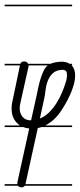

<svg xmlns="http://www.w3.org/2000/svg" viewBox="-20 -562 344 828"><path d="M291 239H87Q82 246 73 246Q64 246 59 241Q58 240 58 239H0V232H55V230V224L106 -8Q92 -9 80 -14H0V-21H66Q58 -26 51 -34Q30 -57 30 -93Q30 -100 30.5 -107Q31 -114 33 -122L66 -280H0V-287H68Q72 -297 83 -297Q93 -297 98 -292Q100 -289 101 -287H198Q217 -295 245 -296Q266 -296 280 -287H291V-280H289Q304 -265 304 -237Q304 -217 297.5 -194.5Q291 -172 281 -150.5Q271 -129 259.5 -109.5Q248 -90 238 -76Q217 -47 192 -31Q184 -25 175 -21H291V-14H159Q151 -11 143 -10L90 231V232H291ZM103 -275 67 -114Q65 -104 65 -93Q65 -74 77 -58.5Q89 -43 114 -43L139 -155Q144 -182 150.5 -207.5Q157 -233 168 -256Q174 -270 186 -280H103ZM152 -51Q173 -59 191 -76.5Q209 -94 223.5 -117Q238 -140 248.5 -165.5Q259 -191 266 -215Q269 -231 269 -237Q269 -249 265 -255Q261 -261 246 -261Q223 -259 210 -248Q197 -237 189 -220Q181 -203 178 -184Q175 -165 173 -148ZM291 -535H0V-542H291Z"/></svg>

Font: Gruenewald VA 1. Klasse
Style: Regular
Weight: 400
Designer: Peter Wiegel
Foundry: Peter Wiegel, nach dem Schriftentwurf von Dr. H. Gr¸newald
Version: Version 0.007